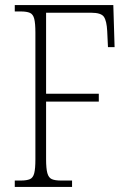

<svg xmlns="http://www.w3.org/2000/svg" viewBox="-20 -734 512 754"><path d="M38 0V-25H61Q85 -25 97.5 -30.5Q110 -36 114.5 -54Q119 -72 119 -108V-606Q119 -642 114.5 -660Q110 -678 97.5 -683.5Q85 -689 61 -689H38V-714H425L430 -549H404L401 -612Q399 -652 388 -668Q377 -684 338 -684H161V-366H368V-335H161V-109Q161 -72 166 -54Q171 -36 183.5 -30.5Q196 -25 220 -25H263V0Z"/></svg>

Font: Noto Serif Bengali Condensed ExtraLight
Style: Regular
Weight: 200
Width: 3
Designer: Juan Bruce, Universal Thirst, Indian Type Foundry and the Monotype Design Team.
Foundry: Monotype Imaging Inc.
Version: Version 2.003; ttfautohint (v1.8.4.7-5d5b)